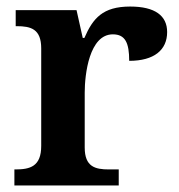

<svg xmlns="http://www.w3.org/2000/svg" viewBox="-20 -567 546 587"><path d="M24 0H343V-49H313C271 -49 239 -57 239 -116V-284C239 -340 253 -462 325 -462C363 -462 375 -436 375 -381C451 -381 491 -414 491 -469C491 -519 454 -547 378 -547C294 -547 264 -511 238 -451H233L214 -536H28V-487H31C75 -487 106 -478 106 -419V-121C106 -58 72 -49 27 -49H24Z"/></svg>

Font: Noto Serif Oriya SemiBold
Style: Regular
Weight: 600
Designer: David Williams
Foundry: Google LLC, David Williams
Version: Version 1.051